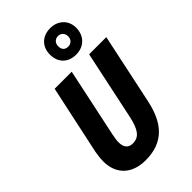

<svg xmlns="http://www.w3.org/2000/svg" viewBox="-297 -1102 1209 1209"><g transform="rotate(-45 308.0 -497.0)"><path d="M405 -770C474 -770 524 -818 524 -890C524 -959 473 -1004 406 -1004C335 -1004 287 -958 287 -887C287 -815 333 -770 405 -770ZM405 -841C375 -841 361 -859 361 -887C361 -915 379 -934 406 -934C431 -934 450 -915 450 -888C450 -859 430 -841 405 -841ZM243 10C405 10 481 -84 515 -238L616 -714H463L366 -256C346 -162 318 -122 261 -122C222 -122 202 -146 202 -192C202 -209 206 -230 210 -252L308 -714H156L57 -252C52 -226 49 -195 49 -173C49 -62 120 10 243 10Z"/></g></svg>

Font: Noto Sans Display SemiCondensed Extra
Style: Italic
Weight: 800
Width: 4
Italic angle: -12°
Designer: Monotype Design Team
Foundry: Monotype Imaging Inc.
Version: Version 1.900